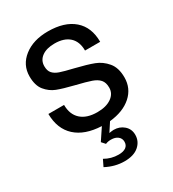

<svg xmlns="http://www.w3.org/2000/svg" viewBox="-180 -623 853 944"><g transform="rotate(-30 247.0 -151.0)"><path d="M284 13 252 62Q270 59 278 59Q311 59 334.5 79.5Q358 100 358 133Q358 170 329.5 195Q301 220 248 220Q194 220 143 193L161 156Q197 177 239 177Q266 177 280.5 166.5Q295 156 295 136Q295 117 280.5 105.5Q266 94 242 94Q224 94 211 100L193 80L237 14Q143 10 91.5 -37Q40 -84 39 -169H128Q128 -115 160.5 -85.5Q193 -56 253 -56Q303 -56 333 -77Q363 -98 363 -132Q363 -161 349 -177Q335 -193 308 -202.5Q281 -212 223 -226Q162 -241 130 -253.5Q98 -266 74.5 -294.5Q51 -323 51 -375Q51 -440 103.5 -481Q156 -522 239 -522Q333 -522 385 -477Q437 -432 437 -349H351Q351 -400 321.5 -427Q292 -454 238 -454Q192 -454 165.5 -434.5Q139 -415 139 -382Q139 -356 151.5 -342Q164 -328 187 -320Q210 -312 261 -300Q327 -284 363.5 -270Q400 -256 426.5 -224.5Q453 -193 453 -138Q453 -76 407.5 -35.5Q362 5 284 13Z"/></g></svg>

Font: CST
Style: Regular
Weight: 400
Version: Version 1.00